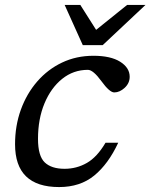

<svg xmlns="http://www.w3.org/2000/svg" viewBox="-20 -748 610 778"><path d="M336 -465Q277.5 -465 232 -428.5Q186.5 -392 160.2 -329Q134 -266 134 -185.5Q134 -116 161.2 -90Q188.5 -64 241.5 -64Q290.5 -64 332 -87.8Q373.5 -111.5 407.5 -169.5H459Q419 -83.5 362 -36.8Q305 10 219.5 10Q41 10 41 -163.5Q41 -238.5 64.5 -303.5Q88 -368.5 130.8 -417.8Q173.5 -467 231.5 -494.5Q289.5 -522 358.5 -522Q428.5 -522 467 -497.8Q505.5 -473.5 505.5 -437Q505.5 -411 485.2 -392.2Q465 -373.5 443 -373.5Q424 -373.5 391 -419Q357.5 -465 336 -465ZM569.5 -728 396 -565H315.5L242 -728H305.5L369.5 -627L495 -728Z"/></svg>

Font: Newsreader 6pt
Style: Italic
Weight: 400
Italic angle: -17°
Designer: Hugues Gentile
Foundry: Production Type
Version: Version 1.003; ttfautohint (v1.8.3)